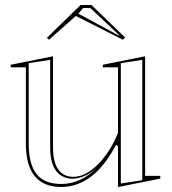

<svg xmlns="http://www.w3.org/2000/svg" viewBox="-20 -743 696 778"><path d="M228.2 14.6Q156.7 14.6 120.8 -29.2Q84.8 -73 84.8 -161.6V-470.1H23.5V-480.7L194.8 -515V-146.4Q194.8 -86.5 216 -56.5Q237.1 -26.5 276.8 -26.5Q310.2 -26.5 344.2 -49.6Q378.2 -72.7 408.1 -113.2Q437.9 -153.7 458.1 -204.8V-470.1H396.8V-480.7L568.1 -515V-30.3H629.4V-19.3L458.1 15V-149.6L450.1 -156.4Q406.1 -71.4 350.2 -28.4Q294.3 14.6 228.2 14.6ZM556.6 -500.5 469.6 -487.2V0.5L556.6 -12.8ZM183.3 -500.5 96.3 -487.2V-162.1Q96.3 -77.2 128.4 -37.3Q160.5 2.5 228.2 2.5Q268.1 2.5 305.2 -14.6Q342.3 -31.7 377.1 -68.3Q350.1 -41.6 321.8 -29.6Q293.6 -17.6 266.4 -18.9Q224.6 -23.7 203.9 -55.5Q183.3 -87.3 183.3 -146.9ZM178.6 -582.1 169.8 -589.7 306.6 -722.7H350.4L487.2 -591L477.7 -582.1L287.2 -678.3ZM464 -599.6 345.9 -710.6H316.7L297.7 -687.5L461.5 -599Z"/></svg>

Font: Kalnia Glaze Thin
Style: Regular
Weight: 100
Version: Version 1.110